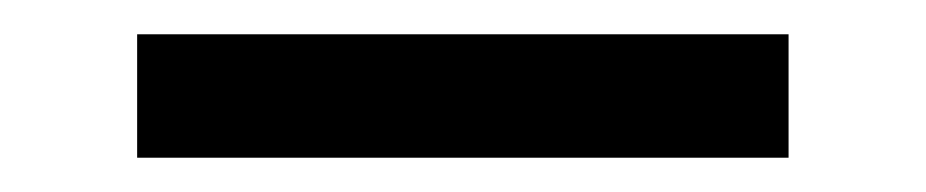

<svg xmlns="http://www.w3.org/2000/svg" viewBox="-20 -421 540 112"><path d="M60 -329V-401H440V-329Z"/></svg>

Font: Iosevka SS08
Style: Regular
Weight: 400
Monospace: yes
Designer: Belleve Invis
Foundry: Belleve Invis
Version: 2.1.0; ttfautohint (v1.8.2)